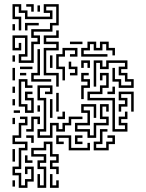

<svg xmlns="http://www.w3.org/2000/svg" viewBox="-20 -706 702 922"><path d="M70 -404V-446H100V-524H52V-476H70V-500H82V-464H40V-536H112V-434H82V-416H130V-506H160V-524H130V-566H220V-596H250V-674H202V-656H232V-614H100V-644H70V-674H52V-626H82V-560H70V-614H40V-686H82V-656H112V-626H220V-644H190V-686H262V-584H232V-554H142V-536H172V-494H142V-404ZM130 -650V-674H106V-686H142V-650ZM160 -650V-680H172V-650ZM100 -560V-596H166V-584H112V-560ZM40 -560V-590H52V-560ZM250 -290V-344H190V-476H250V-494H190V-536H250V-560H262V-524H202V-506H262V-464H202V-356H262V-290ZM316 -494V-506H376V-494ZM370 -434V-476H400V-506H442V-476H460V-506H502V-476H532V-440H520V-464H490V-494H472V-464H430V-494H412V-464H382V-446H496V-434ZM280 -320V-374H250V-446H280V-476H352V-434H316V-446H340V-464H292V-434H262V-386H292V-320ZM130 -314V-356H160V-470H172V-344H142V-326H226V-314ZM40 -410V-440H52V-410ZM220 -380V-440H232V-380ZM370 -380V-416H412V-380H400V-404H382V-380ZM550 -284V-314H520V-380H532V-326H562V-296H610V-314H580V-344H550V-386H580V-404H502V-374H460V-404H442V-290H430V-416H472V-386H490V-416H592V-374H562V-356H592V-326H622V-284ZM316 -344V-356H340V-374H310V-410H322V-386H352V-344ZM76 -374V-386H136V-374ZM40 -320V-380H52V-320ZM76 -344V-356H106V-344ZM370 -230V-296H400V-314H370V-356H406V-344H382V-326H412V-284H382V-230ZM520 -74V-224H400V-266H460V-296H490V-344H472V-320H460V-356H502V-284H472V-254H412V-236H532V-86H580V-104H550V-146H580V-170H592V-134H562V-116H592V-74ZM100 -164V-194H70V-326H112V-296H136V-284H100V-314H82V-206H112V-176H130V-224H100V-266H136V-254H112V-236H142V-164ZM160 -44V-86H190V-224H160V-296H232V-254H196V-266H220V-284H172V-236H202V-74H172V-56H220V-116H262V-86H280V-116H310V-146H376V-134H322V-104H292V-74H250V-104H232V-44ZM496 -254V-266H520V-290H532V-254ZM40 -260V-290H52V-260ZM550 -170V-206H580V-224H550V-266H622V-170H610V-254H562V-236H592V-194H562V-170ZM250 -170V-260H262V-170ZM40 -200V-230H52V-200ZM220 -140V-230H232V-140ZM400 -44V-74H340V-116H400V-164H370V-206H442V-140H430V-194H382V-176H412V-104H352V-86H412V-56H430V-116H490V-134H460V-206H502V-170H490V-194H472V-146H502V-104H442V-44ZM160 -170V-200H172V-170ZM46 -164V-176H76V-164ZM256 -134V-146H280V-170H292V-134ZM106 -74V-86H130V-146H172V-110H160V-134H142V-74ZM70 196V136H40V94H70V4H100V-14H40V-56H70V-116H100V-134H76V-146H112V-104H82V-44H52V-26H112V16H82V106H52V124H82V184H100V154H130V106H112V130H100V94H142V166H112V196ZM40 -110V-140H52V-110ZM430 16V-26H460V-86H496V-74H472V-14H442V4H490V-26H520V-44H496V-56H532V-14H502V16ZM130 -20V-44H106V-56H142V-20ZM310 16V-44H262V-26H286V-14H250V-56H322V4H400V-20H412V16ZM340 -14V-56H376V-44H352V-26H376V-14ZM160 196V130H172V184H190V106H160V64H190V46H130V4H190V-26H232V34H262V76H232V94H262V130H250V106H220V64H250V46H220V-14H202V16H142V34H202V76H172V94H202V196ZM40 70V10H52V70ZM100 76V40H112V64H136V76ZM220 196V130H232V184H250V160H262V196ZM40 190V160H52V190Z"/></svg>

Font: Rubik Maze
Style: Regular
Weight: 400
Designer: Hubert and Fischer, NaN
Foundry: Hubert and Fischer, NaN
Version: Version 2.200